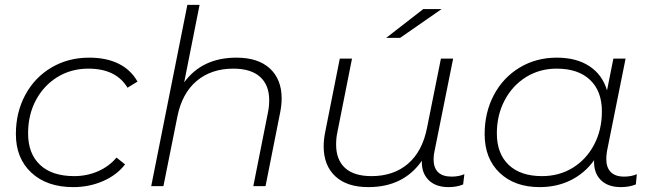

<svg xmlns="http://www.w3.org/2000/svg" viewBox="-20 -762 2671 786"><path d="M45 -213Q45 -302 83.5 -373.5Q122 -445 190.5 -485.5Q259 -526 345 -526Q415 -526 465 -501.5Q515 -477 543 -428L502 -403Q455 -481 342 -481Q271 -481 215 -446.5Q159 -412 127 -352Q95 -292 95 -216Q95 -133 144 -87Q193 -41 284 -41Q336 -41 381.5 -61Q427 -81 457 -117L492 -89Q458 -45 401.5 -20.5Q345 4 280 4Q172 4 108.5 -55Q45 -114 45 -213Z M1133 -359Q1133 -332 1127 -302L1067 0H1017L1077 -302Q1082 -325 1082 -352Q1082 -414 1044.5 -447.5Q1007 -481 935 -481Q845 -481 785 -430.5Q725 -380 706 -284L649 0H599L747 -742H797L734 -425Q808 -526 948 -526Q1037 -526 1085 -481.5Q1133 -437 1133 -359Z M1881 -49 1876 -7Q1851 4 1816 4Q1763 4 1734 -25.5Q1705 -55 1707 -104Q1632 4 1488 4Q1400 4 1352.5 -40.5Q1305 -85 1305 -163Q1305 -190 1311 -220L1371 -522H1421L1361 -220Q1356 -198 1356 -170Q1356 -108 1392.5 -74.5Q1429 -41 1501 -41Q1591 -41 1650 -91.5Q1709 -142 1728 -238L1785 -522H1835L1759 -144Q1755 -128 1755 -110Q1755 -75 1773.5 -57Q1792 -39 1829 -39Q1859 -39 1881 -49ZM1713 -725H1788L1618 -607H1561Z M2587 -49 2583 -7Q2556 4 2522 4Q2468 4 2439 -25.5Q2410 -55 2412 -106Q2374 -53 2317 -24.5Q2260 4 2189 4Q2087 4 2025.5 -54.5Q1964 -113 1964 -213Q1964 -302 2002 -373.5Q2040 -445 2107.5 -485.5Q2175 -526 2259 -526Q2340 -526 2393 -491Q2446 -456 2465 -392L2491 -522H2541L2465 -144Q2462 -126 2462 -111Q2462 -76 2480.5 -57.5Q2499 -39 2535 -39Q2565 -39 2587 -49ZM2444 -306Q2444 -389 2395.5 -435Q2347 -481 2259 -481Q2189 -481 2133.5 -446.5Q2078 -412 2046 -351.5Q2014 -291 2014 -216Q2014 -133 2062.5 -87Q2111 -41 2199 -41Q2269 -41 2324.5 -75Q2380 -109 2412 -169.5Q2444 -230 2444 -306Z"/></svg>

Font: Montserrat Alternates Light
Style: Italic
Weight: 300
Italic angle: -11.3°
Designer: Julieta Ulanovsky
Foundry: Julieta Ulanovsky
Version: Version 7.200